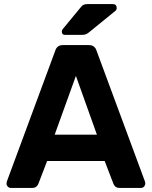

<svg xmlns="http://www.w3.org/2000/svg" viewBox="-20 -921 744 941"><path d="M33 0Q24 0 18 -6.5Q12 -13 12 -21Q12 -26 13 -30L251 -673Q254 -684 263 -692Q272 -700 288 -700H416Q432 -700 441 -692Q450 -684 453 -673L691 -30Q692 -26 692 -21Q692 -13 686 -6.5Q680 0 671 0H567Q552 0 545 -7Q538 -14 536 -20L493 -132H211L168 -20Q166 -14 159 -7Q152 0 137 0ZM248 -261H455L352 -549ZM299 -750Q283 -750 283 -766Q283 -774 288 -779L373 -882Q382 -894 389.5 -897.5Q397 -901 410 -901H533Q552 -901 552 -881Q552 -874 547 -869L418 -764Q410 -757 402 -753.5Q394 -750 381 -750Z"/></svg>

Font: Rubik SemiBold
Style: Regular
Weight: 600
Designer: Hubert and Fischer
Foundry: Hubert and Fischer
Version: Version 2.300;gftools[0.9.30]